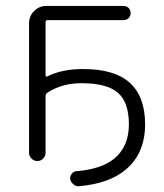

<svg xmlns="http://www.w3.org/2000/svg" viewBox="-20 -565 553 648"><path d="M260.7 -332Q367.2 -332 418.5 -285.2Q469.7 -238.3 469.7 -145.5Q469.7 -48.8 406.2 5.9Q349.6 54.7 246.1 63.5Q245.1 63.5 244.1 63.5Q234.4 63.5 227.5 56.6Q218.8 49.8 216.8 39.1Q215.8 29.3 222.7 21Q229.5 12.7 239.3 12.7Q321.3 5.9 365.2 -29.3Q415 -70.3 415 -145Q415 -219.7 377.9 -252Q340.8 -284.2 254.9 -284.2Q188.5 -284.2 139.6 -252Q133.8 -248 133.8 -240.2V-48.8Q133.8 -38.1 125.5 -29.8Q117.2 -21.5 106 -21.5Q94.7 -21.5 86.4 -29.8Q78.1 -38.1 78.1 -48.8V-487.3Q78.1 -510.7 95.2 -527.8Q112.3 -544.9 135.7 -544.9H396.5Q407.2 -544.9 414.1 -538.1Q420.9 -531.2 420.9 -521Q420.9 -510.7 414.1 -503.9Q407.2 -497.1 396.5 -497.1H140.6Q133.8 -497.1 133.8 -490.2V-310.5Q133.8 -308.6 135.7 -307.1Q137.7 -305.7 140.6 -307.6Q189.5 -332 260.7 -332Z"/></svg>

Font: Gen Jyuu Gothic Light
Style: Regular
Weight: 200
Designer: [Source Han Sans]
Ryoko NISHIZUKA  (kana & ideographs); Paul D. Hunt (Latin, Greek & Cyrillic); Wenlong ZHANG  (bopomofo
Version: Version 1.002.20150607